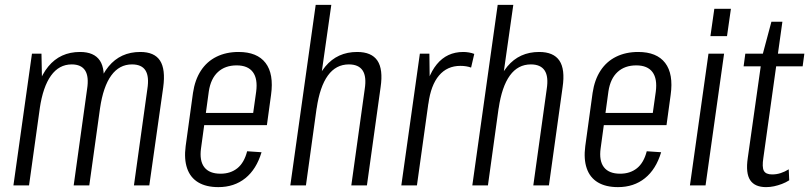

<svg xmlns="http://www.w3.org/2000/svg" viewBox="-20 -760 3317 787"><path d="M584 -395Q592 -446 576.5 -471Q561 -496 521 -496Q469 -496 436 -450.5Q403 -405 390 -316L352 -250L359 -309Q376 -428 425 -487.5Q474 -547 555 -547Q613 -547 636 -511.5Q659 -476 649 -402L592 0H529ZM111 -540H150L153 -387L99 0H35ZM337 -395Q345 -446 329 -471Q313 -496 274 -496Q222 -496 189 -450Q156 -404 143 -316L104 -250L112 -309Q129 -428 178 -487.5Q227 -547 308 -547Q366 -547 389.5 -511.5Q413 -476 402 -402L346 0H282Z M875 7Q825 7 792.5 -12.5Q760 -32 747 -70Q734 -108 741 -161L771 -379Q779 -433 803.5 -470.5Q828 -508 867.5 -527.5Q907 -547 958 -547Q1034 -547 1068.5 -502Q1103 -457 1091 -371L1074 -247H805L812 -297H1028L1013 -263L1030 -384Q1037 -437 1016.5 -464.5Q996 -492 950 -492Q903 -492 873.5 -465Q844 -438 836 -386L804 -152Q797 -101 817.5 -74.5Q838 -48 884 -48Q925 -48 953 -70.5Q981 -93 993 -140L1052 -136Q1031 -66 985.5 -29.5Q940 7 875 7Z M1475 -395Q1483 -446 1466.5 -471Q1450 -496 1410 -496Q1357 -496 1324 -450.5Q1291 -405 1278 -316L1239 -250L1247 -309Q1264 -428 1313.5 -487.5Q1363 -547 1444 -547Q1503 -547 1527 -511.5Q1551 -476 1540 -402L1484 0H1420ZM1274 -740H1338L1284 -361L1234 0H1170Z M1701 -540H1740L1742 -380L1689 0H1625ZM1715 -349Q1729 -446 1770.5 -496.5Q1812 -547 1879 -547Q1890 -547 1902 -545Q1914 -543 1924 -539L1911 -483Q1892 -490 1867 -490Q1813 -490 1779.5 -450.5Q1746 -411 1736 -335Z M2221 -395Q2229 -446 2212.5 -471Q2196 -496 2156 -496Q2103 -496 2070 -450.5Q2037 -405 2024 -316L1985 -250L1993 -309Q2010 -428 2059.5 -487.5Q2109 -547 2190 -547Q2249 -547 2273 -511.5Q2297 -476 2286 -402L2230 0H2166ZM2020 -740H2084L2030 -361L1980 0H1916Z M2513 7Q2463 7 2430.5 -12.5Q2398 -32 2385 -70Q2372 -108 2379 -161L2409 -379Q2417 -433 2441.5 -470.5Q2466 -508 2505.5 -527.5Q2545 -547 2596 -547Q2672 -547 2706.5 -502Q2741 -457 2729 -371L2712 -247H2443L2450 -297H2666L2651 -263L2668 -384Q2675 -437 2654.5 -464.5Q2634 -492 2588 -492Q2541 -492 2511.5 -465Q2482 -438 2474 -386L2442 -152Q2435 -101 2455.5 -74.5Q2476 -48 2522 -48Q2563 -48 2591 -70.5Q2619 -93 2631 -140L2690 -136Q2669 -66 2623.5 -29.5Q2578 7 2513 7Z M2948 -540 2872 0H2808L2884 -540ZM2976 -724 2960 -612H2892L2908 -724Z M3120 7Q3074 7 3055 -21.5Q3036 -50 3045 -112L3104 -529L3142 -671H3187L3109 -113Q3103 -75 3111 -60Q3119 -45 3145 -45Q3163 -45 3180 -50.5Q3197 -56 3213 -66L3215 -21Q3201 -12 3185 -6Q3169 0 3153 3.5Q3137 7 3120 7ZM3035 -540H3277L3270 -488H3028Z"/></svg>

Font: Pathway Extreme Condensed ExtraLight
Style: Italic
Weight: 250
Width: 3
Italic angle: -8°
Version: Version 1.001;gftools[0.9.26]